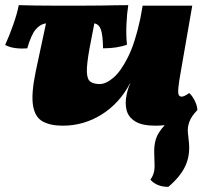

<svg xmlns="http://www.w3.org/2000/svg" viewBox="-30 -480 808 747"><path d="M214 9Q166 9 136 -7.5Q106 -24 98.5 -69.5Q91 -115 109 -202L149 -389Q126 -386 108.5 -365Q91 -344 76 -292Q51 -290 29 -293Q7 -296 -10 -305Q6 -340 21.5 -384Q37 -428 43 -460Q78 -459 108.5 -458.5Q139 -458 180.5 -458Q222 -458 290 -458Q334 -458 364.5 -458.5Q395 -459 419.5 -459.5Q444 -460 469 -460Q464 -429 462 -386Q460 -343 464 -306Q425 -292 371 -292Q370 -344 362.5 -365Q355 -386 337 -389L318 -290Q307 -229 308 -200Q309 -171 322 -162Q335 -153 358 -153Q382 -153 411 -177.5Q440 -202 468 -258Q496 -314 516 -408L525 -458H718L674 -205Q666 -161 664 -139Q662 -117 665.5 -110.5Q669 -104 677 -104Q687 -104 706 -118Q717 -109 727 -89.5Q737 -70 738 -52Q714 -27 706.5 -5.5Q699 16 701 35.5Q703 55 705 74Q710 125 691 166Q672 207 625 247Q580 247 555 219Q572 196 571.5 165.5Q571 135 570 115Q569 86 576.5 61Q584 36 611 7Q593 9 575 9Q522 9 495.5 -8Q469 -25 462.5 -51.5Q456 -78 462 -108Q464 -119 467.5 -131Q471 -143 477 -156H476Q435 -78 365.5 -34.5Q296 9 214 9Z"/></svg>

Font: Vollkorn Black
Style: Italic
Weight: 900
Italic angle: -11°
Designer: Friedrich Althausen
Foundry: Friedrich Althausen
Version: Version 5.000; ttfautohint (v1.8.3)